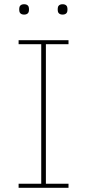

<svg xmlns="http://www.w3.org/2000/svg" viewBox="-20 -888 412 908"><path d="M94 -819C111 -819 117 -829 117 -840V-847C117 -858 111 -868 94 -868C77 -868 71 -858 71 -847V-840C71 -829 77 -819 94 -819ZM276 -819C293 -819 299 -829 299 -840V-847C299 -858 293 -868 276 -868C259 -868 253 -858 253 -847V-840C253 -829 259 -819 276 -819ZM304 0V-19H197V-679H304V-698H68V-679H175V-19H68V0Z"/></svg>

Font: IBM Plex Arabic Thin
Style: Regular
Weight: 100
Designer: Mike Abbink, Paul van der Laan, Pieter van Rosmalen, Wael Morcos, Khajak Apelian
Foundry: Bold Monday
Version: Version 1.0